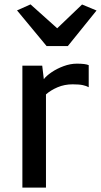

<svg xmlns="http://www.w3.org/2000/svg" viewBox="-20 -855 460 875"><path d="M240.7 -726.1 354 -834.5 419.9 -807.1 289.1 -645H192.4L57.6 -807.6L119.1 -835ZM384.3 -558.1V-457.5Q374 -463.4 357.7 -467Q341.3 -470.7 311 -470.7Q273.9 -470.7 242.4 -457.3Q210.9 -443.8 189.5 -424.8V0H82V-555.7H172.4L179.7 -494.1Q190.4 -508.8 214.6 -525.4Q238.8 -542 269.8 -553.5Q300.8 -564.9 330.1 -564.9Q369.1 -564.9 384.3 -558.1Z"/></svg>

Font: Merriweather Sans
Style: Regular
Weight: 400
Designer: Eben Sorkin
Foundry: Eben Sorkin
Version: Version 1.006; ttfautohint (v1.4.1) -l 6 -r 50 -G 0 -x 11 -H